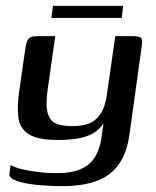

<svg xmlns="http://www.w3.org/2000/svg" viewBox="-20 -522 529 653"><path d="M193 111Q144 111 102 106.5Q60 102 35 92.5Q10 83 12 69L16 39Q31 48 57 54Q83 60 113.5 63.5Q144 67 172 67Q220 67 251.5 54.5Q283 42 301 15Q319 -12 325 -54L332 -103Q320 -83 298.5 -70Q277 -57 247 -51.5Q217 -46 176 -46Q107 -46 77 -66Q47 -86 42.5 -123Q38 -160 45 -209L66 -356Q68 -371 71.5 -380.5Q75 -390 82.5 -394.5Q90 -399 106 -399H168Q164 -373 161 -351Q158 -329 155 -308.5Q152 -288 149 -265.5Q146 -243 142 -217Q134 -160 143.5 -133.5Q153 -107 175 -100Q197 -93 227 -93Q257 -93 281 -101.5Q305 -110 322 -135Q339 -160 345 -210L372 -399H433Q451 -399 458.5 -394Q466 -389 462 -365L420 -62Q407 28 353 69.5Q299 111 193 111ZM155 -461 160 -502H399L394 -461Z"/></svg>

Font: Genos Thin Medium
Style: Italic
Weight: 500
Italic angle: -8°
Version: Version 1.010